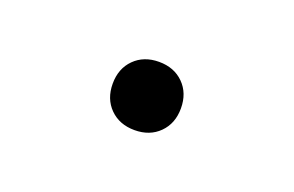

<svg xmlns="http://www.w3.org/2000/svg" viewBox="-32 -156 364 238"><g transform="rotate(20 150.0 -37.0)"><path d="M117.5 -69.5Q130 -82 150 -82Q170 -82 182.5 -69.5Q195 -57 195 -37Q195 -17 182.5 -4.5Q170 8 150 8Q130 8 117.5 -4.5Q105 -17 105 -37Q105 -57 117.5 -69.5Z"/></g></svg>

Font: Elaine Sans Light
Style: Regular
Weight: 300
Designer: Wei Huang
Foundry: Wei Huang
Version: Version 2.001;December 24, 2019;FontCreator 12.0.0.2547 64-b